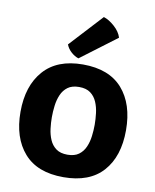

<svg xmlns="http://www.w3.org/2000/svg" viewBox="-91 -891 788 975"><g transform="rotate(10 303.0 -404.0)"><path d="M31.5 -274.5Q31.5 -408.5 100.8 -487.2Q170 -566 303 -566Q438 -566 506.8 -487.8Q575.5 -409.5 575.5 -274.5Q575.5 -139.5 506.5 -62.2Q437.5 15 303 15Q168 15 99.8 -63Q31.5 -141 31.5 -274.5ZM193 -274.5Q193 -246 196.8 -215.8Q200.5 -185.5 211.8 -159.5Q223 -133.5 245 -117.2Q267 -101 303.5 -101Q340 -101 362 -117.2Q384 -133.5 395.2 -159.5Q406.5 -185.5 410.2 -215.8Q414 -246 414 -274.5Q414 -303.5 410.2 -334.2Q406.5 -365 395.2 -391.2Q384 -417.5 362 -433.8Q340 -450 303.5 -450Q267 -450 245 -433.8Q223 -417.5 211.8 -391.2Q200.5 -365 196.8 -334.2Q193 -303.5 193 -274.5ZM365 -821.5Q392.5 -813 421.2 -787.2Q450 -761.5 459 -731.5L274 -592.5Q254.5 -598.5 236 -615Q217.5 -631.5 209.5 -653Z"/></g></svg>

Font: Signika SC
Style: Bold
Weight: 700
Designer: Anna Giedryś
Foundry: Anna Giedryś
Version: Version 2.000; ttfautohint (v1.8.3) -l 8 -r 50 -G 200 -x 9 -